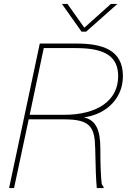

<svg xmlns="http://www.w3.org/2000/svg" viewBox="-20 -950 663 970"><path d="M504 -4 494 -20C489 -62 487 -123 487 -199C487 -295 464 -343 404 -357C520 -373 601 -455 601 -565C601 -699 497 -730 365 -730H181L26 0H51L125 -347H304C436 -347 459 -309 461 -199C463 -95 465 -43 469 0H503ZM130 -370 201 -707H365C513 -707 577 -663 577 -565C577 -439 468 -370 304 -370ZM293 -930 392 -790H415L573 -930H540L406 -810L321 -930Z"/></svg>

Font: Nacelle Thin
Style: Italic
Weight: 100
Italic angle: -12°
Designer: Sora Sagano
Foundry: Sora Sagano
Version: Version 1.000;FEAKit 1.0